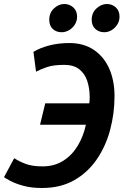

<svg xmlns="http://www.w3.org/2000/svg" viewBox="-24 -924 617 959"><path d="M186 15Q132 15 92.5 4Q53 -7 28.5 -20Q4 -33 -4 -39L47 -134Q69 -119 102.5 -106Q136 -93 188 -93Q248 -93 292 -121Q336 -149 364.5 -196.5Q393 -244 405 -301H176L202 -408H422Q423 -415 423.5 -422Q424 -429 424 -437Q424 -482 412 -519Q400 -556 372 -578Q344 -600 297 -600Q243 -600 211 -589Q179 -578 156 -566L143 -665Q176 -685 222 -697Q268 -709 323 -709Q394 -709 444.5 -675Q495 -641 521.5 -581.5Q548 -522 548 -444Q548 -357 526 -275Q504 -193 459 -127.5Q414 -62 346 -23.5Q278 15 186 15ZM284 -763Q257 -763 239.5 -779.5Q222 -796 222 -825Q222 -860 245.5 -882Q269 -904 297 -904Q323 -904 342 -887Q361 -870 361 -841Q361 -818 349 -800Q337 -782 319.5 -772.5Q302 -763 284 -763ZM497 -763Q470 -763 452 -779.5Q434 -796 434 -825Q434 -860 458 -882Q482 -904 510 -904Q536 -904 554.5 -887Q573 -870 573 -841Q573 -818 561 -800Q549 -782 532 -772.5Q515 -763 497 -763Z"/></svg>

Font: Ubuntu Sans Mono SemiBold
Style: Italic
Weight: 600
Italic angle: -13.5°
Monospace: yes
Designer: Dalton Maag Ltd
Foundry: Dalton Maag Ltd
Version: Version 1.006